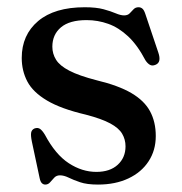

<svg xmlns="http://www.w3.org/2000/svg" viewBox="-20 -498 502 530"><path d="M246 -23.5Q283.5 -23.5 305 -43.2Q326.5 -63 326.5 -94Q326.5 -113 317.2 -128.8Q308 -144.5 284.5 -157.2Q261 -170 217 -181.5Q148.5 -197.5 109.8 -220.5Q71 -243.5 55.5 -273Q40 -302.5 40 -338Q40 -401.5 85.2 -439.8Q130.5 -478 214 -478Q245.5 -478 265.8 -472.5Q286 -467 299.5 -461.2Q313 -455.5 322.5 -455.5Q332.5 -455.5 338 -461.2Q343.5 -467 348.8 -472.5Q354 -478 362.5 -478Q368.5 -478 373 -474.2Q377.5 -470.5 381 -460L417 -353Q421.5 -340 419.8 -331.2Q418 -322.5 409 -319Q400.5 -315.5 394 -319Q387.5 -322.5 381.5 -331.5Q359.5 -373.5 333.5 -397.8Q307.5 -422 278.8 -432.2Q250 -442.5 219 -442.5Q172 -442.5 148.2 -422.5Q124.5 -402.5 124.5 -369Q124.5 -349.5 134.8 -333Q145 -316.5 171.5 -302.8Q198 -289 246.5 -276.5Q307 -262 342.8 -241Q378.5 -220 394.2 -190.8Q410 -161.5 410 -122.5Q410 -83 390.2 -52.8Q370.5 -22.5 334.5 -5.5Q298.5 11.5 250.5 11.5Q220 11.5 201 5Q182 -1.5 169.2 -7.8Q156.5 -14 145.5 -14Q136 -14 130 -7.8Q124 -1.5 118.5 5Q113 11.5 105 11.5Q99.5 11.5 95.5 7.5Q91.5 3.5 89.5 -6L68 -107Q64.5 -124 66 -132Q67.5 -140 75.5 -143.5Q84.5 -146.5 90.8 -142Q97 -137.5 104 -126Q133 -71.5 169.8 -47.5Q206.5 -23.5 246 -23.5Z"/></svg>

Font: Fraunces 24pt
Style: Regular
Weight: 400
Version: Version 1.000;[b76b70a41]